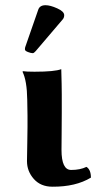

<svg xmlns="http://www.w3.org/2000/svg" viewBox="-20 -703 374 733"><path d="M153.8 -683.1Q171.9 -683.1 198.5 -671.1Q225.1 -659.2 225.1 -645Q225.1 -636.2 220.2 -629.9L116.2 -507.8Q109.4 -500 105 -500Q98.1 -500 86.7 -504.4Q75.2 -508.8 75.2 -514.2Q75.2 -520 76.2 -522.9L126 -666Q131.8 -683.1 153.8 -683.1ZM85 -261.2 84 -321.8Q83 -395 65.9 -429.2L67.9 -431.2Q80.1 -429.2 111.8 -429.2Q189 -429.2 213.9 -439Q215.8 -375 215.8 -342.8V-272Q215.8 -238.3 215.3 -190.4Q214.8 -142.6 214.8 -130.9Q214.8 -53.7 252 -54.2Q286.1 -54.2 310.1 -65.9Q327.1 -55.2 327.1 -24.9Q269 10.3 180.2 9.8Q135.3 9.8 109.1 -19.8Q83 -49.3 83 -87.9Q83 -92.8 84.2 -159.4Q85.4 -226.1 85 -261.2Z"/></svg>

Font: Linux Biolinum O
Style: Bold
Weight: 700
Designer: Philipp H. Poll
Foundry: Philipp H. Poll
Version: Version 1.3.2